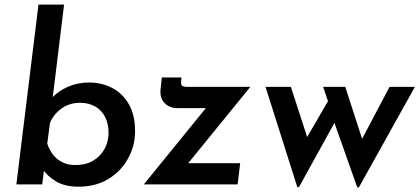

<svg xmlns="http://www.w3.org/2000/svg" viewBox="-20 -800 1820 833"><path d="M320 10Q262 10 223 -13Q184 -36 161 -72L176 -100L163 0H51L147 -780H258L204 -339L207 -377Q233 -405 274.5 -423.5Q316 -442 367 -442Q421 -442 466.5 -418.5Q512 -395 539 -348Q566 -301 566 -230Q566 -168 536 -113Q506 -58 451 -24Q396 10 320 10ZM307 -84Q347 -84 374 -97.5Q401 -111 418.5 -132Q436 -153 443.5 -177Q451 -201 451 -223Q451 -263 436 -292.5Q421 -322 393 -338Q365 -354 327 -354Q282 -354 248 -330Q214 -306 197 -268L185 -177Q190 -161 199.5 -144.5Q209 -128 223.5 -114.5Q238 -101 258.5 -92.5Q279 -84 307 -84Z M749 -331Q715 -331 693.5 -353.5Q672 -376 677 -416L682 -464H767L766 -450Q764 -432 771 -427.5Q778 -423 796 -423H1066L777 -68L758 -92H1022L1011 0H604L900 -364L913 -331Z M1530 13 1431 -267 1277 12H1270L1132 -423H1242L1328 -158L1289 -165L1403 -361L1382 -423H1478L1559 -173L1537 -171L1670 -423H1780L1537 13Z"/></svg>

Font: Josefin Sans Thin SemiBold
Style: Italic
Weight: 600
Italic angle: -7°
Version: Version 2.000